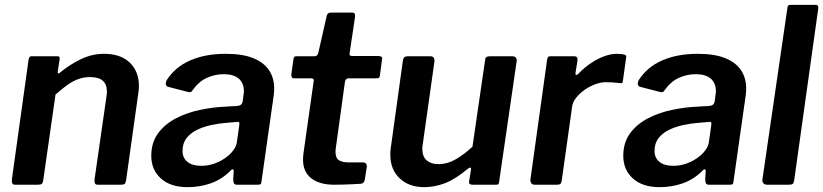

<svg xmlns="http://www.w3.org/2000/svg" viewBox="-20 -762 3396 792"><path d="M42 0Q33 0 30.5 -6.5Q28 -13 29 -22L98 -517Q100 -525 102.5 -527.5Q105 -530 111 -530H217Q222 -530 224.5 -527.5Q227 -525 226 -518L218 -465Q217 -454 228 -463Q271 -498 316 -519Q361 -540 409 -540Q478 -540 515.5 -503.5Q553 -467 553 -408Q553 -402 552.5 -395Q552 -388 551 -381L500 -17Q498 -7 494 -3.5Q490 0 479 0H383Q374 0 371.5 -6Q369 -12 370 -22L419 -363Q420 -369 420.5 -374.5Q421 -380 421 -384Q421 -414 404 -429Q387 -444 352 -444Q326 -444 303.5 -436Q281 -428 258.5 -412Q236 -396 209 -372L158 -16Q156 -6 151.5 -3Q147 0 135 0H42Z M926 -53Q891 -20 847 -5Q803 10 754 10Q683 10 643.5 -26Q604 -62 604 -119Q604 -174 632 -212Q660 -250 705 -273.5Q750 -297 804 -308.5Q858 -320 909 -322L959 -325Q978 -326 981 -344L984 -367Q985 -372 985.5 -376.5Q986 -381 986 -385Q986 -420 964.5 -438Q943 -456 903 -456Q867 -456 833.5 -441Q800 -426 773 -388Q770 -383 766 -382Q762 -381 754 -383L673 -404Q667 -406 664.5 -412Q662 -418 668 -432Q703 -486 765 -513Q827 -540 911 -540Q981 -540 1025 -522Q1069 -504 1090 -472Q1111 -440 1111 -397Q1111 -390 1110.5 -383Q1110 -376 1109 -368L1059 -16Q1058 -5 1055 -2.5Q1052 0 1042 0H957Q948 0 945 -6Q942 -12 942 -22L944 -56Q943 -73 926 -53ZM967 -246Q968 -255 966.5 -257.5Q965 -260 957 -259L910 -255Q886 -253 855.5 -247Q825 -241 797 -228.5Q769 -216 751 -194Q733 -172 733 -139Q733 -111 753 -94.5Q773 -78 810 -78Q839 -78 865 -87.5Q891 -97 910 -111Q930 -125 942.5 -142Q955 -159 957 -175Z M1359 0Q1298 0 1264 -26.5Q1230 -53 1230 -103Q1230 -110 1230.5 -117Q1231 -124 1232 -131L1274 -428Q1275 -435 1271 -437Q1267 -439 1261 -439H1192Q1180 -439 1182 -458L1191 -521Q1193 -527 1195.5 -528.5Q1198 -530 1205 -530H1279Q1284 -530 1288 -534Q1292 -538 1293 -544L1328 -698Q1331 -710 1345 -710H1434Q1440 -710 1443 -705.5Q1446 -701 1444 -689L1422 -541Q1421 -536 1424 -533.5Q1427 -531 1431 -531H1541Q1548 -531 1553 -528Q1558 -525 1556 -518L1547 -450Q1546 -443 1543 -441Q1540 -439 1531 -439H1418Q1406 -439 1403 -425L1366 -157Q1365 -151 1364.5 -146Q1364 -141 1364 -136Q1364 -110 1378 -101Q1392 -92 1421 -92H1479Q1486 -92 1490 -86.5Q1494 -81 1493 -74L1485 -22Q1483 -6 1469 -4Q1454 -3 1433.5 -2Q1413 -1 1393 -0.5Q1373 0 1359 0Z M1730 10Q1667 10 1628.5 -26.5Q1590 -63 1590 -124Q1590 -131 1590.5 -138.5Q1591 -146 1592 -152L1642 -513Q1644 -523 1648.5 -526.5Q1653 -530 1663 -530H1755Q1765 -530 1769 -524Q1773 -518 1772 -508L1724 -168Q1723 -163 1722.5 -158Q1722 -153 1722 -149Q1722 -116 1740 -100.5Q1758 -85 1788 -85Q1826 -85 1861 -105.5Q1896 -126 1929 -157L1981 -514Q1982 -524 1987 -527Q1992 -530 2003 -530H2093Q2103 -530 2108 -524Q2113 -518 2111 -508L2039 -13Q2038 -5 2036 -2.5Q2034 0 2026 0H1928Q1922 0 1918 -3Q1914 -6 1915 -13L1923 -64Q1924 -70 1920.5 -70.5Q1917 -71 1910 -66Q1859 -23 1816 -6.5Q1773 10 1730 10Z M2186 0Q2176 0 2171.5 -6.5Q2167 -13 2168 -22L2237 -517Q2239 -525 2241.5 -527.5Q2244 -530 2250 -530H2349Q2356 -530 2359.5 -526Q2363 -522 2362 -511L2354 -462Q2353 -453 2356.5 -452.5Q2360 -452 2366 -458Q2391 -484 2419 -502.5Q2447 -521 2474 -530.5Q2501 -540 2524 -540Q2544 -540 2554.5 -537Q2565 -534 2563 -526L2550 -432Q2549 -423 2547 -420.5Q2545 -418 2540 -419Q2524 -421 2507.5 -422Q2491 -423 2480 -423Q2459 -423 2435.5 -414.5Q2412 -406 2391 -391Q2370 -376 2356 -358Q2342 -340 2340 -322L2297 -16Q2295 -6 2291 -3Q2287 0 2275 0H2186Z M2873 -53Q2838 -20 2794 -5Q2750 10 2701 10Q2630 10 2590.5 -26Q2551 -62 2551 -119Q2551 -174 2579 -212Q2607 -250 2652 -273.5Q2697 -297 2751 -308.5Q2805 -320 2856 -322L2906 -325Q2925 -326 2928 -344L2931 -367Q2932 -372 2932.5 -376.5Q2933 -381 2933 -385Q2933 -420 2911.5 -438Q2890 -456 2850 -456Q2814 -456 2780.5 -441Q2747 -426 2720 -388Q2717 -383 2713 -382Q2709 -381 2701 -383L2620 -404Q2614 -406 2611.5 -412Q2609 -418 2615 -432Q2650 -486 2712 -513Q2774 -540 2858 -540Q2928 -540 2972 -522Q3016 -504 3037 -472Q3058 -440 3058 -397Q3058 -390 3057.5 -383Q3057 -376 3056 -368L3006 -16Q3005 -5 3002 -2.5Q2999 0 2989 0H2904Q2895 0 2892 -6Q2889 -12 2889 -22L2891 -56Q2890 -73 2873 -53ZM2914 -246Q2915 -255 2913.5 -257.5Q2912 -260 2904 -259L2857 -255Q2833 -253 2802.5 -247Q2772 -241 2744 -228.5Q2716 -216 2698 -194Q2680 -172 2680 -139Q2680 -111 2700 -94.5Q2720 -78 2757 -78Q2786 -78 2812 -87.5Q2838 -97 2857 -111Q2877 -125 2889.5 -142Q2902 -159 2904 -175Z M3256 -18Q3254 -6 3249.5 -3Q3245 0 3232 0H3145Q3134 0 3129 -6Q3124 -12 3125 -22L3228 -729Q3229 -737 3231.5 -739.5Q3234 -742 3241 -742H3345Q3358 -742 3355 -725Z"/></svg>

Font: Libre Franklin SemiBold
Style: Italic
Weight: 600
Italic angle: -8°
Designer: Pablo Impallari, Rodrigo Fuenzalida, Nhung Nguyen
Foundry: Impallari Type
Version: Version 3.000